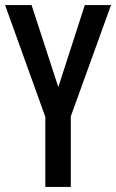

<svg xmlns="http://www.w3.org/2000/svg" viewBox="-20 -734 456 754"><path d="M209 -392 104 -714H0L158 -275V0H258V-277L416 -714H313Z"/></svg>

Font: Noto Sans Arabic ExtCond Med
Style: Regular
Weight: 500
Width: 2
Designer: Monotype Design Team, Nadine Chahine, Nizar Qandah and Khaled Hosny
Foundry: Monotype Imaging Inc.
Version: Version 2.012